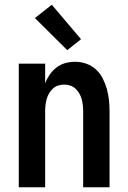

<svg xmlns="http://www.w3.org/2000/svg" viewBox="-20 -788 540 808"><path d="M59 0V-520H170V-438Q178 -458 190 -475Q202 -492 218.5 -504.5Q235 -517 255 -522.5Q275 -528 296 -528Q320 -528 343 -520Q366 -512 383.5 -496Q401 -480 412 -458.5Q423 -437 429.5 -414Q436 -391 438.5 -367.5Q441 -344 441 -320V0H330V-320Q330 -333 328.5 -346Q327 -359 323.5 -371.5Q320 -384 313.5 -395Q307 -406 297.5 -415Q288 -424 275.5 -428Q263 -432 250 -432Q237 -432 224.5 -428Q212 -424 202.5 -415Q193 -406 186.5 -395Q180 -384 176.5 -371.5Q173 -359 171.5 -346Q170 -333 170 -320V0ZM263 -577 127 -712 198 -768 321 -623Z"/></svg>

Font: Iosevka SS18
Style: Bold
Weight: 700
Monospace: yes
Designer: Belleve Invis
Foundry: Belleve Invis
Version: Version 25.1.1; ttfautohint (v1.8.4)